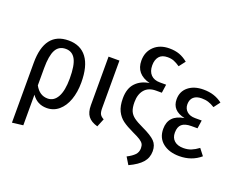

<svg xmlns="http://www.w3.org/2000/svg" viewBox="-143 -1014 1854 1492"><g transform="rotate(20 784.0 -268.0)"><path d="M471 -265Q471 -185 448.5 -122Q426 -59 383.5 -23Q341 13 284 13Q206 13 161 -52V201L71 212V-283Q71 -410 120.5 -474.5Q170 -539 268 -539Q367 -539 419 -469.5Q471 -400 471 -265ZM376 -264Q376 -374 349.5 -422Q323 -470 269 -470Q212 -470 186.5 -422Q161 -374 161 -272V-129Q199 -59 266 -59Q318 -59 347 -111Q376 -163 376 -264Z M691 -134Q691 -100 700 -84Q709 -68 732 -56L704 12Q650 -3 625.5 -35Q601 -67 601 -125V-527H691Z M1178 -695 1138 -643Q1110 -662 1087.5 -671Q1065 -680 1035 -680Q988 -680 965.5 -653Q943 -626 943 -580Q943 -530 969.5 -502.5Q996 -475 1045 -475H1096L1086 -405H1038Q976 -405 943.5 -367Q911 -329 911 -264Q911 -218 922.5 -191Q934 -164 961 -144Q988 -124 1040 -100Q1115 -65 1145 -34.5Q1175 -4 1175 47Q1175 101 1141 140Q1107 179 1034 213L998 154Q1039 133 1060 111Q1081 89 1081 56Q1081 34 1073 20.5Q1065 7 1044.5 -6.5Q1024 -20 982 -39Q924 -66 890 -91Q856 -116 836 -156.5Q816 -197 816 -261Q816 -343 858.5 -388Q901 -433 971 -443Q851 -474 851 -586Q851 -658 898.5 -703.5Q946 -749 1025 -749Q1072 -749 1108 -736Q1144 -723 1178 -695Z M1540 -489 1501 -437Q1474 -454 1449 -462Q1424 -470 1393 -470Q1350 -470 1326.5 -449Q1303 -428 1303 -389Q1303 -353 1328 -330.5Q1353 -308 1396 -308H1451L1441 -240H1391Q1337 -240 1312 -218Q1287 -196 1287 -148Q1287 -106 1314 -82Q1341 -58 1389 -58Q1425 -58 1453.5 -69.5Q1482 -81 1513 -104L1555 -50Q1483 12 1380 12Q1296 12 1244 -29.5Q1192 -71 1192 -145Q1192 -260 1319 -280Q1211 -303 1211 -397Q1211 -462 1258.5 -500.5Q1306 -539 1383 -539Q1431 -539 1469 -526.5Q1507 -514 1540 -489Z"/></g></svg>

Font: Fira Sans Condensed
Style: Regular
Weight: 400
Width: 3
Designer: bBox Type GmbH & Carrois Corporate GbR & Edenspiekermann AG
Foundry: bBox Type GmbH & Carrois Corporate GbR & Edenspiekermann AG
Version: Version 4.301